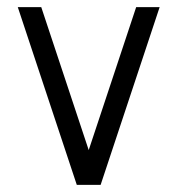

<svg xmlns="http://www.w3.org/2000/svg" viewBox="-20 -520 499 540"><path d="M197 0 363 -500H429L263 0ZM196 0 30 -500H96L262 0Z"/></svg>

Font: Akshar Light
Style: Regular
Weight: 300
Designer: Tall Chai
Foundry: Tall Chai
Version: Version 1.100